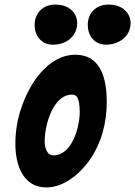

<svg xmlns="http://www.w3.org/2000/svg" viewBox="-20 -813 590 838"><path d="M443 -618C498 -618 550 -653 550 -712C550 -753 518 -793 454 -793C394 -793 363 -751 363 -704C363 -660 390 -618 443 -618ZM211 -618C275 -618 317 -660 317 -712C317 -753 286 -793 221 -793C161 -793 131 -749 131 -704C131 -660 158 -618 211 -618ZM309 -574C188 -574 107 -445 73 -342C56 -293 47 -238 47 -186C47 -99 77 5 182 5C258 5 326 -52 368 -110C422 -184 446 -277 446 -368C446 -460 425 -574 309 -574ZM213 -135C183 -135 175 -172 175 -196C175 -267 211 -400 295 -400C314 -400 319 -387 323 -372C327 -361 328 -338 328 -325C328 -257 294 -135 213 -135Z"/></svg>

Font: Bangerz
Style: Bold
Weight: 700
Designer: vernon adams
Foundry: Vernon Adams
Version: Version 2.10;December 28, 2023;FontCreator 13.0.0.2683 64-bi